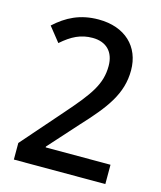

<svg xmlns="http://www.w3.org/2000/svg" viewBox="-109 -804 742 884"><g transform="rotate(15 261.5 -362.0)"><path d="M477 0V-92H168V-96L292 -234C396 -346 456 -424 456 -536C456 -649 378 -724 252 -724C163 -724 101 -691 45 -640L100 -571C149 -614 191 -635 247 -635C312 -635 351 -596 351 -529C351 -442 309 -385 209 -271L41 -79V0Z"/></g></svg>

Font: Noto Sans Gujarati SemiCondensed Medium
Style: Regular
Weight: 500
Width: 4
Designer: Jelle Bosma - Monotype Design Team, Universal Thirst
Foundry: Monotype Imaging Inc.
Version: Version 2.106